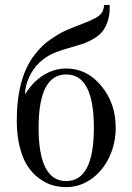

<svg xmlns="http://www.w3.org/2000/svg" viewBox="-20 -745 536 777"><path d="M359.9 -228Q359.9 -443.8 248 -443.8Q136.2 -443.8 136.2 -228Q136.2 -12.2 248 -12.2Q359.9 -12.2 359.9 -228ZM248 -467.8Q331.5 -467.8 389.9 -397.5Q448.2 -327.1 448.2 -228Q448.2 -163.6 421.9 -108.4Q395.5 -53.2 349.4 -20.5Q303.2 12.2 248 12.2Q218.8 12.2 191.4 4.2Q164.1 -3.9 137.5 -23.7Q110.8 -43.5 91.3 -73.2Q71.8 -103 59.8 -150.4Q47.9 -197.8 47.9 -256.8Q47.9 -432.6 122.1 -525.9Q136.2 -543.9 151.4 -558.8Q166.5 -573.7 185.5 -586.2Q204.6 -598.6 216.3 -606.2Q228 -613.8 251.5 -623.8Q274.9 -633.8 281.7 -636.5Q288.6 -639.2 314 -648.9Q348.6 -662.1 368.4 -673.3Q388.2 -684.6 396 -700.2Q399.4 -709 401.9 -725.1H423.8V-710.9Q423.8 -680.2 414.6 -655.3Q405.3 -630.4 392.6 -615.5Q379.9 -600.6 359.6 -588.6Q339.4 -576.7 325 -571.3Q310.5 -565.9 290 -560.1Q229 -543 198.2 -530.3Q167.5 -517.6 140.1 -492.2Q113.3 -466.8 97.2 -431.2Q81.1 -395.5 81.1 -362.8Q112.3 -413.6 155.8 -440.7Q199.2 -467.8 248 -467.8Z"/></svg>

Font: Flanker Steampunk
Style: Regular
Weight: 400
Designer: Alexey Kryukov, Leonardo Di Lena
Foundry: Alexey Kryukov, Leonardo Di Lena
Version: 1.210